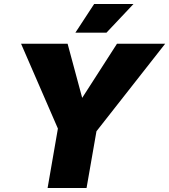

<svg xmlns="http://www.w3.org/2000/svg" viewBox="-20 -945 850 965"><path d="M650.9 -924.8 515.1 -780.8H358.9L453.1 -924.8ZM810.1 -725.1 464.8 -285.2 415 0H219.2L271 -298.8L85.9 -725.1H319.8L393.1 -453.1L567.9 -725.1Z"/></svg>

Font: Stilu Bold
Style: Italic
Weight: 700
Italic angle: -10°
Designer: Genilson Lima Santos
Foundry: Genilson Lima Santos
Version: Version 1.200;PS 001.200;hotconv 1.0.88;makeotf.lib2.5.64775